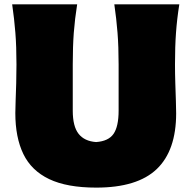

<svg xmlns="http://www.w3.org/2000/svg" viewBox="-20 -855 890 893"><path d="M427.7 17.6Q291.5 17.6 208.7 -22Q126 -61.5 88.6 -138.7Q51.3 -215.8 51.3 -329.1Q51.3 -350.6 52.7 -387.2Q54.2 -423.8 55.4 -468Q56.6 -512.2 56.6 -555.2Q56.6 -638.2 51.5 -702.6Q46.4 -767.1 36.6 -835H338.9Q328.1 -767.1 323.2 -702.6Q318.4 -638.2 318.4 -555.2V-340.3Q318.4 -267.1 345.5 -232.7Q372.6 -198.2 426.8 -194.3Q484.4 -198.2 508.1 -232.4Q531.7 -266.6 531.7 -340.3V-555.2Q531.7 -638.2 526.6 -702.6Q521.5 -767.1 511.7 -835H814Q803.2 -767.1 798.6 -702.6Q793.9 -638.2 793.9 -555.2Q793.9 -512.2 795.4 -467Q796.9 -421.9 798.1 -384.8Q799.3 -347.7 799.3 -328.1Q799.3 -154.8 709 -68.6Q618.7 17.6 427.7 17.6Z"/></svg>

Font: Pinar-DS3-FD Black
Style: Regular
Weight: 900
Designer: Amin Abedi
Version: Version 3.000